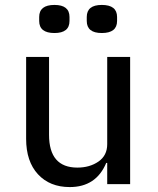

<svg xmlns="http://www.w3.org/2000/svg" viewBox="-20 -747 640 779"><path d="M201 -613Q139 -613 139 -662V-678Q139 -727 201 -727Q262 -727 262 -678V-662Q262 -613 201 -613ZM393 -613Q332 -613 332 -662V-678Q332 -727 393 -727Q455 -727 455 -678V-662Q455 -613 393 -613ZM415 0V-86H411Q370 12 263 12Q182 12 134 -40Q86 -92 86 -184V-516H179V-200Q179 -67 294 -67Q344 -67 379.5 -91.5Q415 -116 415 -162V-516H508V0Z"/></svg>

Font: IBM Plex Mono Text
Style: Regular
Weight: 450
Designer: Mike Abbink, Paul van der Laan, Pieter van Rosmalen
Foundry: Bold Monday
Version: Version 2.000